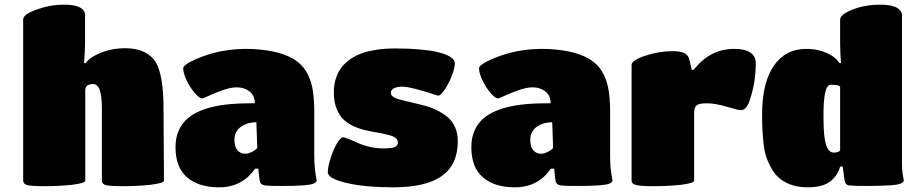

<svg xmlns="http://www.w3.org/2000/svg" viewBox="-20 -800 3924 829"><path d="M419.9 -20V-328.1Q419.9 -382.8 411.1 -409.9Q402.3 -437 381.8 -437Q348.1 -437 348.1 -410.2V-20Q348.1 -9.3 291 -2Q233.9 3.9 172.9 3.9Q114.7 3.9 96.2 -1Q80.1 -6.3 80.1 -20V-716.8Q80.1 -737.8 138.2 -758.8Q196.3 -779.8 255.9 -779.8Q323.2 -779.8 340.8 -754.9Q347.2 -747.1 347.2 -737.8V-611.8Q347.2 -581.5 342.8 -527.8H350.1Q367.2 -550.8 398.9 -564.9Q454.1 -591.8 521 -591.8Q568.4 -591.8 602.1 -575.7Q635.7 -559.6 652.8 -530.8Q686 -473.6 686 -332L688 -20Q688 -9.3 628.9 -2Q570.3 3.9 511.2 3.9Q454.6 3.9 436 -1Q419.9 -6.3 419.9 -20Z M925.8 8.8Q837.9 8.8 787.8 -34.2Q737.8 -77.1 737.8 -165Q737.8 -207 752.9 -239.3Q768.1 -271.5 795.2 -293Q822.3 -314.5 863 -328.4Q903.8 -342.3 952.4 -348.1Q1001 -354 1062 -354H1080.1Q1080.1 -387.7 1057.4 -405.3Q1034.7 -422.9 1002 -422.9Q977.1 -422.9 942.6 -410.9Q908.2 -398.9 882.6 -387Q856.9 -375 854 -375Q841.3 -375 821.5 -397.7Q801.8 -420.4 786.4 -451.9Q771 -483.4 771 -505.9Q771 -512.2 784.4 -522.2Q797.9 -532.2 823.7 -543.7Q849.6 -555.2 881.8 -565.4Q914.1 -575.7 956.5 -582.3Q999 -588.9 1041 -588.9Q1102.5 -588.9 1157.2 -578.1Q1210 -566.9 1245.1 -546.6Q1280.3 -526.4 1300.3 -494.1Q1320.3 -461.9 1328.4 -421.9Q1336.4 -381.8 1336.9 -325.2V-129.9Q1336.9 -101.6 1338.9 -77.1Q1340.3 -64 1342.3 -50.5Q1344.2 -37.1 1345.7 -29.8Q1347.2 -22.5 1347.2 -21Q1347.2 -12.7 1334 -7.3Q1320.8 -2 1292.7 0Q1264.6 2 1244.9 2.4Q1225.1 2.9 1189 2.9Q1145 2.9 1129.6 1.2Q1114.3 -0.5 1107.9 -6.1Q1101.6 -11.7 1100.1 -27.8L1095.2 -71.8H1081.1Q1025.9 8.8 925.8 8.8ZM1090.8 -162.1 1086.9 -272Q1046.9 -272 1019.5 -252Q992.2 -231.9 992.2 -196.8Q992.2 -166 1005.1 -151.1Q1018.1 -136.2 1040 -136.2Q1050.8 -136.2 1063.5 -142.1Q1076.2 -147.9 1083.5 -154.1Q1090.8 -160.2 1090.8 -162.1Z M1677.7 8.8Q1557.1 8.8 1476.3 -10Q1395.5 -28.8 1395.5 -56.2Q1395.5 -80.1 1407 -116.2Q1418.5 -152.3 1434.3 -179.7Q1450.2 -207 1461.4 -207Q1472.2 -207 1528.8 -181.2Q1581.1 -159.2 1636.7 -159.2Q1670.9 -159.2 1684.3 -164.8Q1697.8 -170.4 1697.8 -185.1Q1697.8 -195.3 1689.5 -202.9Q1681.2 -210.4 1665.5 -215.1Q1649.9 -219.7 1634.8 -222.9Q1619.6 -226.1 1599.1 -229.5Q1578.6 -232.9 1567.4 -235.8Q1522 -245.1 1491.5 -262.9Q1460.9 -280.8 1446.5 -304.7Q1432.1 -328.6 1426.8 -351.1Q1421.4 -373.5 1421.4 -400.9Q1421.4 -418.5 1423.8 -435.1Q1426.3 -451.7 1433.8 -471.2Q1441.4 -490.7 1453.4 -507.3Q1465.3 -523.9 1486.1 -539.8Q1506.8 -555.7 1533.7 -566.7Q1560.5 -577.6 1599.9 -584.2Q1639.2 -590.8 1686.5 -590.8Q1745.1 -590.8 1791 -586.7Q1836.9 -582.5 1865 -576.2Q1893.1 -569.8 1911.4 -561.3Q1929.7 -552.7 1936.8 -544.2Q1943.8 -535.6 1943.8 -526.9Q1943.8 -505.4 1930.4 -471.7Q1917 -438 1899.9 -412.6Q1882.8 -387.2 1872.6 -387.2Q1869.6 -387.2 1859.6 -390.4Q1849.6 -393.6 1832.8 -399.2Q1815.9 -404.8 1802.7 -408.2Q1741.2 -425.8 1719.7 -425.8Q1667.5 -425.8 1667.5 -397.9Q1668 -387.7 1680.9 -380.1Q1693.8 -372.6 1714.4 -367.9Q1734.9 -363.3 1760.7 -356.9Q1786.6 -350.6 1813.7 -343.8Q1840.8 -336.9 1866.7 -324Q1892.6 -311 1912.6 -294.4Q1932.6 -277.8 1944.8 -250.7Q1957 -223.6 1956.5 -189Q1956.5 -89.4 1887.9 -40.3Q1819.3 8.8 1677.7 8.8Z M2203.1 8.8Q2115.2 8.8 2065.2 -34.2Q2015.1 -77.1 2015.1 -165Q2015.1 -207 2030.3 -239.3Q2045.4 -271.5 2072.5 -293Q2099.6 -314.5 2140.4 -328.4Q2181.2 -342.3 2229.7 -348.1Q2278.3 -354 2339.4 -354H2357.4Q2357.4 -387.7 2334.7 -405.3Q2312 -422.9 2279.3 -422.9Q2254.4 -422.9 2220 -410.9Q2185.5 -398.9 2159.9 -387Q2134.3 -375 2131.3 -375Q2118.7 -375 2098.9 -397.7Q2079.1 -420.4 2063.7 -451.9Q2048.3 -483.4 2048.3 -505.9Q2048.3 -512.2 2061.8 -522.2Q2075.2 -532.2 2101.1 -543.7Q2127 -555.2 2159.2 -565.4Q2191.4 -575.7 2233.9 -582.3Q2276.4 -588.9 2318.4 -588.9Q2379.9 -588.9 2434.6 -578.1Q2487.3 -566.9 2522.5 -546.6Q2557.6 -526.4 2577.6 -494.1Q2597.7 -461.9 2605.7 -421.9Q2613.8 -381.8 2614.3 -325.2V-129.9Q2614.3 -101.6 2616.2 -77.1Q2617.7 -64 2619.6 -50.5Q2621.6 -37.1 2623 -29.8Q2624.5 -22.5 2624.5 -21Q2624.5 -12.7 2611.3 -7.3Q2598.1 -2 2570.1 0Q2542 2 2522.2 2.4Q2502.4 2.9 2466.3 2.9Q2422.4 2.9 2407 1.2Q2391.6 -0.5 2385.3 -6.1Q2378.9 -11.7 2377.4 -27.8L2372.6 -71.8H2358.4Q2303.2 8.8 2203.1 8.8ZM2368.2 -162.1 2364.3 -272Q2324.2 -272 2296.9 -252Q2269.5 -231.9 2269.5 -196.8Q2269.5 -166 2282.5 -151.1Q2295.4 -136.2 2317.4 -136.2Q2328.1 -136.2 2340.8 -142.1Q2353.5 -147.9 2360.8 -154.1Q2368.2 -160.2 2368.2 -162.1Z M2977.1 -311V-20Q2977.1 -9.3 2919.9 -2Q2864.3 3.9 2802.7 3.9Q2745.1 3.9 2726.1 -1.2Q2707 -6.3 2707 -20V-520Q2707 -539.6 2765.1 -559.1Q2824.2 -579.1 2885.7 -579.1Q2948.7 -579.1 2956.1 -543.9L2966.8 -498H2974.1Q3014.6 -547.4 3057.1 -568.1Q3099.6 -588.9 3150.9 -588.9Q3197.8 -588.9 3220.5 -572.5Q3243.2 -556.2 3243.2 -527.8Q3243.2 -446.3 3218.8 -372.1Q3204.1 -324.2 3178.7 -324.2Q3168.9 -324.2 3119.1 -338.9Q3067.9 -354 3031.7 -354Q2997.6 -354 2987.3 -344.7Q2977.1 -335.4 2977.1 -311Z M3580.6 -141.1Q3598.6 -141.1 3607.4 -149.9V-423.8Q3607.4 -434.1 3566.4 -434.1Q3534.2 -434.1 3535.6 -291Q3535.6 -210.4 3546.4 -175.8Q3557.1 -141.1 3580.6 -141.1ZM3874.5 -733.9V-91.8Q3874.5 -68.4 3877.4 -48.8Q3877.9 -44.4 3880.1 -33.7Q3882.3 -22.9 3882.3 -21Q3882.3 -4.4 3828.6 0Q3775.9 2.9 3720.2 2.9Q3668.9 2.9 3651.4 1Q3639.2 0.5 3634 -4.9Q3628.9 -10.3 3626.5 -21L3618.7 -81.1H3607.4Q3598.6 -46.4 3571.3 -22Q3537.6 8.8 3468.3 8.8Q3412.1 8.8 3372.3 -12.5Q3332.5 -33.7 3311.5 -71.8Q3295.9 -100.1 3287.8 -124.8Q3279.8 -149.4 3276.4 -184.1Q3270.5 -236.8 3270.5 -305.2Q3270.5 -442.4 3320.8 -515.6Q3371.1 -588.9 3461.4 -588.9Q3521.5 -588.9 3567.4 -562Q3589.8 -549.8 3604.5 -527.8H3611.3Q3607.4 -575.7 3607.4 -611.8V-715.8Q3607.4 -737.3 3661.6 -758.8Q3715.3 -779.8 3780.3 -779.8Q3847.7 -779.8 3867.7 -753.9Q3874.5 -744.1 3874.5 -733.9Z"/></svg>

Font: GGS TheRock Black
Style: Regular
Weight: 900
Designer: Rodrigo Fuenzalida (2012); Goodgame Studios (2014)
Foundry: Rodrigo Fuenzalida,2012;  GGS,2014
Version: Version 1.002 | FøM Mod